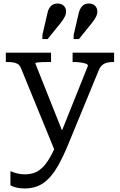

<svg xmlns="http://www.w3.org/2000/svg" viewBox="-20 -835 678 1087"><path d="M352 -44 341 -7 292 23 98 -451Q92 -465 81.5 -472Q71 -479 55.5 -481.5Q40 -484 19 -484H13V-537H269V-484H264Q244 -484 224.5 -483.5Q205 -483 192.5 -481.5Q180 -480 180 -476ZM366 -17Q338 51 311 99Q284 147 255.5 176Q227 205 194 218.5Q161 232 119 232Q92 232 71 226.5Q50 221 39 214V134Q42 135 53.5 139.5Q65 144 82.5 148Q100 152 121 152Q146 152 169.5 145Q193 138 216.5 117Q240 96 264 54.5Q288 13 313 -54L321 -71L478 -463Q478 -470 466 -474.5Q454 -479 435 -481.5Q416 -484 396 -484H391V-537H626V-484H620Q603 -484 587.5 -480.5Q572 -477 559.5 -467Q547 -457 539 -437ZM248 -758Q254 -787 268.5 -801Q283 -815 306 -815Q329 -815 341.5 -802Q354 -789 354 -771Q354 -755 346.5 -740Q339 -725 325 -707L250 -614H220V-637ZM425 -758Q432 -787 446 -801Q460 -815 483 -815Q506 -815 518.5 -802Q531 -789 531 -771Q531 -755 523.5 -740Q516 -725 502 -707L427 -614H397V-637Z"/></svg>

Font: Roboto Serif
Style: Regular
Weight: 400
Designer: Greg Gazdowicz
Foundry: Commercial Type
Version: Version 1.008